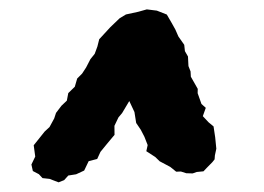

<svg xmlns="http://www.w3.org/2000/svg" viewBox="-20 -851 551 401"><path d="M250 -640 235 -614.8 227.4 -605.8 219 -588.2 219.2 -569.4 203 -550 189.8 -533.8 183 -519 165.2 -514.4 155.8 -494.8 139 -487 122.6 -484.4 114 -474.8 102.4 -470.2 83.4 -477.4 68.8 -479 61.2 -487.2 48.6 -493.8 45.6 -507.4 53.6 -524 50.4 -547.6 73.4 -576.4 83.4 -585.6 93.2 -603.6 97 -615.2 108.4 -630.2 119.6 -640.8 122.6 -656.6 136.2 -669.8 141.2 -687 151.4 -697.2 159.8 -710 168.8 -727.4 177.8 -738.6 183.4 -753.8 187.2 -769 210.4 -794.2 229.8 -812.8 243 -820.8 268.8 -826.4 286.6 -831.4 307.6 -828.8 328.4 -820.6 338.6 -803 346.2 -789.4 352.6 -774.8 364.8 -757.4 366.2 -744.2 372.6 -733 373.6 -713 378 -701.8 378.6 -690.8 393 -665.4 392.8 -656.4 400.8 -633.8 409.8 -625.8 403.6 -608.4 415.8 -595.4 426 -587 429.4 -564.4 431.8 -540.4 428.8 -526.4 428.2 -518.2 423.6 -512.4 412.2 -500.8 405 -493.2 390.8 -491.8 382.4 -488.8 369 -489.2 357.8 -492.8 348 -492.4 335.6 -502.4 313.4 -514.2 304.4 -523 285.6 -535.2 288.4 -548 281.6 -565.4 274 -580 264.4 -594.2 260.8 -617Z"/></svg>

Font: Winky Rough
Style: Italic
Weight: 400
Italic angle: -8.97852°
Designer: Simon Atzbach
Foundry: typofactur
Version: Version 1.206